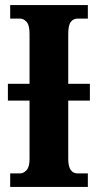

<svg xmlns="http://www.w3.org/2000/svg" viewBox="-20 -734 384 754"><path d="M20 0H325V-53H285Q248 -53 248 -110V-339H333V-405H248V-600Q248 -635 258 -648Q268 -661 285 -661H325V-714H20V-661H59Q72 -661 84 -648.5Q96 -636 96 -601V-405H11V-339H96V-109Q96 -78 84 -65.5Q72 -53 59 -53H20Z"/></svg>

Font: Noto Serif ExtraCondensed Extra
Style: Regular
Weight: 800
Width: 3
Designer: Monotype Design Team
Foundry: Monotype Imaging Inc.
Version: Version 1.002